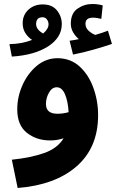

<svg xmlns="http://www.w3.org/2000/svg" viewBox="-20 -707 622 957"><path d="M469 -133Q469 -204 445.5 -269Q422 -334 377.5 -375Q333 -416 268 -417Q209 -417 163.5 -379Q118 -341 92 -282.5Q66 -224 66 -162Q66 -83 114 -45Q162 -7 230 -7Q266 -7 297 -18Q267 32 201 55.5Q135 79 39 89L68 230Q256 215 362.5 121.5Q469 28 469 -133ZM209 -189Q209 -218 224 -245Q239 -272 263 -272Q289 -272 304 -237Q319 -202 322 -148Q295 -140 266 -140Q209 -140 209 -189ZM538 -488 518 -554Q490 -543 455 -533Q438 -539 422 -553.5Q406 -568 406 -589Q406 -619 444 -619Q455 -619 465 -617Q475 -615 485 -613L492 -680Q468 -687 440 -687Q400 -687 366.5 -664Q333 -641 333 -589Q333 -565 345 -545Q357 -525 373 -512Q356 -508 327 -504L344 -435Q395 -445 447.5 -460Q500 -475 538 -488ZM288 -587Q288 -625 264 -655Q240 -685 193 -685Q150 -685 121.5 -658.5Q93 -632 93 -591Q93 -563 106.5 -542Q120 -521 140 -508Q89 -488 27 -487L39 -425Q152 -432 220 -476Q288 -520 288 -587ZM160 -587Q160 -621 192 -621Q206 -621 214 -610Q222 -599 222 -586Q222 -563 195 -540Q160 -560 160 -587Z"/></svg>

Font: Noto Sans Arabic SemiCondensed Extra
Style: Regular
Weight: 800
Width: 4
Designer: Nadine Chahine - Monotype Design Team
Foundry: Monotype Imaging Inc.
Version: Version 1.902